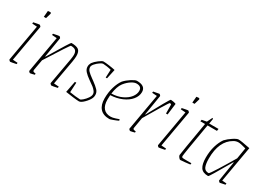

<svg xmlns="http://www.w3.org/2000/svg" viewBox="-9 -1236 2588 1873"><g transform="rotate(30 1285.0 -299.0)"><path d="M66 -8 138 -418 83 -422 85 -437Q142 -449 151 -449Q154 -449 161.5 -441.5Q169 -434 168 -432L96 -22L151 -18L149 -3Q92 9 83 9Q80 9 73 2.5Q66 -4 66 -8ZM154 -604 184 -607 191 -596 173 -535H148Z M559 -22 615 -18 613 -3Q560 9 547 9Q544 9 536.5 2Q529 -5 529 -8L583 -310Q588 -342 588 -359Q588 -393 572 -408Q556 -423 519 -423Q511 -423 345 -159L324 -42Q322 -27 327 -23Q332 -19 342 -17.5Q352 -16 356 -15L355 -2Q342 2 327.5 5Q313 8 306 9Q303 9 296 2.5Q289 -4 289 -8L361 -418L306 -422L308 -437Q365 -449 374 -449Q377 -449 384 -441.5Q391 -434 390 -432L353 -207H357Q386 -255 396 -271Q434 -335 469.5 -392Q505 -449 510 -449Q566 -449 590.5 -431Q615 -413 615 -362Q615 -339 608 -297Z M1004 -430H1005L982 -324H967L971 -414Q948 -420 920 -424Q892 -428 878 -428Q868 -428 844.5 -412Q821 -396 802.5 -375Q784 -354 784 -338Q784 -314 802 -295Q820 -276 859 -248L876 -236Q921 -203 943 -179.5Q965 -156 965 -125Q965 -103 958 -89Q945 -59 911.5 -25.5Q878 8 856 8Q836 8 787 2Q738 -4 703 -10L728 -137H744L738 -27Q766 -22 803 -18Q840 -14 856 -14Q865 -14 886 -32.5Q907 -51 924 -75.5Q941 -100 941 -120Q941 -138 927.5 -155Q914 -172 898 -184.5Q882 -197 843 -224Q804 -251 782 -275.5Q760 -300 760 -328Q760 -341 762.5 -350Q765 -359 772 -373Q789 -397 823 -423Q857 -449 871 -449Q894 -449 937 -443Q980 -437 1005 -431Z M1091 -197Q1089 -167 1089 -148Q1089 -83 1117 -50Q1145 -17 1198 -17Q1221 -17 1252 -27.5Q1283 -38 1288 -40L1292 -25Q1272 -15 1239.5 -3Q1207 9 1200 9Q1129 9 1094 -30.5Q1059 -70 1059 -142Q1059 -211 1076.5 -270Q1094 -329 1122 -367Q1150 -398 1190 -423.5Q1230 -449 1248 -449Q1345 -449 1345 -378Q1345 -332 1312 -291.5Q1279 -251 1220.5 -225.5Q1162 -200 1091 -197ZM1093 -216Q1160 -218 1211 -242.5Q1262 -267 1289 -302.5Q1316 -338 1316 -374Q1316 -424 1259 -424Q1235 -424 1207 -407Q1169 -385 1137 -343.5Q1105 -302 1093 -216Z M1686 -442 1670 -314H1652L1651 -415Q1640 -422 1635 -422Q1630 -422 1578.5 -337.5Q1527 -253 1472 -158L1452 -42Q1451 -38 1451 -32Q1451 -24 1457 -21Q1463 -18 1484 -15L1483 -2Q1470 2 1455.5 5Q1441 8 1434 9Q1431 9 1424 2.5Q1417 -4 1417 -8L1489 -418L1434 -422L1436 -437Q1493 -449 1501 -449Q1504 -449 1511 -441.5Q1518 -434 1517 -432L1480 -206H1484L1501 -238Q1539 -308 1580 -381Q1621 -454 1627 -454Q1638 -454 1656.5 -450.5Q1675 -447 1686 -442Z M1739 -8 1811 -418 1756 -422 1758 -437Q1815 -449 1824 -449Q1827 -449 1834.5 -441.5Q1842 -434 1841 -432L1769 -22L1824 -18L1822 -3Q1765 9 1756 9Q1753 9 1746 2.5Q1739 -4 1739 -8ZM1827 -604 1857 -607 1864 -596 1846 -535H1821Z M1969 -30Q1970 -49 2033 -416H1980L1984 -435L2037 -445L2066 -504Q2073 -504 2075 -494L2066 -440H2171L2167 -416H2061Q1999 -58 1999 -37Q1999 -22 2010 -20Q2018 -18 2061 -18H2109L2107 -2Q2079 2 2047 5Q2015 8 1998 9Q1992 9 1980 -6Q1968 -21 1969 -30Z M2454 -22 2504 -18 2502 -3Q2495 -2 2487.5 0Q2480 2 2473 3Q2449 9 2444 9Q2441 9 2433.5 1.5Q2426 -6 2427 -8L2463 -230H2458Q2451 -216 2443 -204Q2386 -106 2352 -48.5Q2318 9 2312 9Q2250 9 2226.5 -27.5Q2203 -64 2203 -136Q2203 -208 2220.5 -267Q2238 -326 2267 -367Q2295 -397 2335 -423Q2375 -449 2393 -449Q2423 -449 2525 -428ZM2472 -283 2492 -406Q2467 -413 2444.5 -418.5Q2422 -424 2406 -424Q2379 -424 2355 -410Q2233 -341 2233 -143Q2233 -84 2246.5 -51Q2260 -18 2302 -18Q2310 -18 2365 -106Q2420 -194 2472 -283Z"/></g></svg>

Font: Grenze Thin
Style: Italic
Weight: 250
Italic angle: -10°
Designer: Renata Polastri
Foundry: Omnibus-Type
Version: Version 1.002; ttfautohint (v1.8)